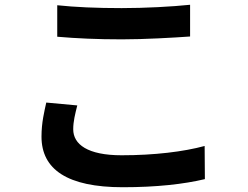

<svg xmlns="http://www.w3.org/2000/svg" viewBox="-20 -747 1040 805"><path d="M220 -593C301 -586 387 -582 491 -582C585 -582 708 -589 777 -594V-727C700 -719 588 -713 490 -713C385 -713 295 -717 220 -725ZM174 -317C166 -280 154 -234 154 -174C154 -37 262 38 495 38C636 38 751 25 839 4L838 -135C750 -111 627 -96 490 -96C347 -96 287 -142 287 -205C287 -238 295 -269 304 -305Z"/></svg>

Font: Spoqa Han Sans Neo Bold
Style: Bold
Weight: 700
Designer: [Spoqa Han Sans Neo] Dong-huui Kim  Younghwa Kang  Yujin Lee  [Noto Sans] Ryoko NISHIZUKA  (kana & ideographs); Paul D. 
Foundry: Spoqa (http://www.spoqa-han-sans.com)
Version: Version 1.000